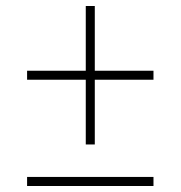

<svg xmlns="http://www.w3.org/2000/svg" viewBox="-20 -618 600 638"><path d="M70 0V-30Q113.5 -30 154.2 -30Q195 -30 230 -30H330Q365.5 -30 406 -30Q446.5 -30 490 -30V0Q446.5 0 406 0Q365.5 0 330 0H230Q195 0 154.2 0Q113.5 0 70 0ZM70 -353V-383Q113.5 -383 154.2 -383Q195 -383 230 -383H330Q365.5 -383 406 -383Q446.5 -383 490 -383V-353Q446.5 -353 406 -353Q365.5 -353 330 -353H230Q195 -353 154.2 -353Q113.5 -353 70 -353ZM265 -138Q265 -181.5 265 -222.2Q265 -263 265 -298V-438Q265 -473.5 265 -514Q265 -554.5 265 -598H295Q295 -554.5 295 -514Q295 -473.5 295 -438V-298Q295 -263 295 -222.2Q295 -181.5 295 -138Z"/></svg>

Font: Commissioner Thin Thin
Style: Regular
Weight: 250
Version: Version 1.000